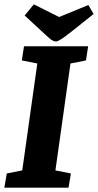

<svg xmlns="http://www.w3.org/2000/svg" viewBox="-34 -860 449 880"><path d="M-14 0 -3 -65 68 -79 137 -569 66 -583 76 -648H370L360 -583L289 -569L220 -79L291 -65L280 0ZM222 -670Q215 -670 207.5 -674Q200 -678 191.5 -685.5Q183 -693 172 -703L79 -789L121 -840L237 -782L371 -837L395 -796L296 -717Q280 -704 265.5 -693.5Q251 -683 240 -676.5Q229 -670 222 -670Z"/></svg>

Font: Faustina Light ExtraBold
Style: Italic
Weight: 800
Italic angle: -8°
Version: Version 1.200